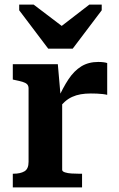

<svg xmlns="http://www.w3.org/2000/svg" viewBox="-20 -820 521 840"><path d="M191 -607H298L425 -775V-800H371L209 -675L289 -677L127 -800H64V-775ZM449 -544V-405Q442 -407 429.5 -408.5Q417 -410 403.5 -410.5Q390 -411 377 -411Q353 -411 333 -407.5Q313 -404 295.5 -396Q278 -388 263 -374.5Q248 -361 233 -342L231 -382Q255 -436 279.5 -473Q304 -510 335.5 -529.5Q367 -549 410 -549Q423 -549 434 -547.5Q445 -546 449 -544ZM36 0V-60H39Q69 -60 87 -70.5Q105 -81 105 -112V-433Q105 -445 98.5 -451.5Q92 -458 78.5 -462Q65 -466 45 -470L36 -472V-539H233L246 -390L252 -394V-77Q252 -70 264 -66Q276 -62 292.5 -61Q309 -60 324 -60H339V0Z"/></svg>

Font: Roboto Serif 20pt SemiBold
Style: Regular
Weight: 600
Version: Version 1.008